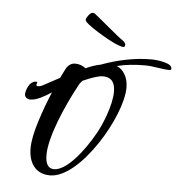

<svg xmlns="http://www.w3.org/2000/svg" viewBox="-44 -605 588 619"><g transform="rotate(5 250.0 -296.0)"><path d="M340 -462C343 -462 345 -465 345 -470C345 -474 341 -479 334 -484C322 -491 251 -552 245 -556C237 -563 235 -563 231 -563C224 -563 211 -546 211 -539C211 -539 211 -538 211 -538C211 -526 291 -479 318 -468C328 -464 335 -462 340 -462ZM140 -29C237 -29 361 -239 361 -332C361 -367 345 -390 324 -399C351 -406 382 -409 415 -409C442 -409 471 -401 492 -401C497 -401 500 -402 500 -405C500 -414 492 -420 477 -424C462 -428 447 -430 432 -430C379 -430 323 -418 272 -399C256 -396 239 -390 224 -383C215 -390 204 -395 189 -395C180 -395 168 -390 160 -375L145 -345C124 -334 106 -324 93 -317C86 -313 80 -312 76 -312C73 -312 71 -313 71 -316C71 -317 71 -319 72 -320C72 -321 73 -322 73 -323C73 -325 72 -326 69 -326C46 -326 37 -292 37 -283C37 -275 43 -267 56 -267C75 -267 100 -281 123 -296C110 -265 98 -233 87 -198C76 -163 70 -134 70 -110C70 -65 92 -29 140 -29ZM151 -50C132 -50 123 -65 123 -94C123 -152 167 -254 205 -324C208 -331 213 -337 218 -342C243 -353 267 -362 282 -362C313 -362 322 -342 322 -315C322 -271 294 -204 278 -177C244 -116 191 -50 151 -50Z"/></g></svg>

Font: Comforter
Style: Regular
Weight: 400
Designer: Robert E. Leuschke
Foundry: Robert E. Leuschke
Version: Version 1.013; ttfautohint (v1.8.3)